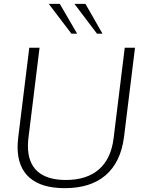

<svg xmlns="http://www.w3.org/2000/svg" viewBox="-20 -956 763 986"><path d="M478 -783.2 362.3 -936H418.9L506.3 -783.2ZM346.7 -783.2 230.5 -936H287.1L376 -783.2ZM313 10.3Q193.4 10.3 131.8 -43.5Q70.3 -97.2 70.3 -201.2Q70.3 -220.2 73.7 -251L130.4 -710.9H183.1L126 -247.1Q123.5 -228.5 123.5 -205.6Q123.5 -119.6 172.9 -75.7Q222.2 -31.7 318.4 -31.7Q425.8 -31.7 488.3 -86.4Q550.8 -141.1 563.5 -247.1L620.6 -710.9H673.3L616.7 -251Q599.6 -122.6 522.5 -56.2Q445.3 10.3 313 10.3Z"/></svg>

Font: Muli
Style: ExtraLightItalic
Weight: 200
Italic angle: -7°
Designer: Vernon Adams
Foundry: newtypography
Version: Version 2.0; ttfautohint (v1.00rc1.2-2d82) -l 8 -r 50 -G 200